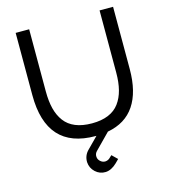

<svg xmlns="http://www.w3.org/2000/svg" viewBox="-149 -927 1155 1308"><g transform="rotate(-15 428.5 -273.0)"><path d="M772 -810.1V-371.1Q772 -210 708.5 -115.5Q645 -21 518.1 2L412.1 109.9Q396 126 397.9 147.9Q398.9 166.5 414.3 180.4Q429.7 194.3 449.2 193.8Q467.3 192.4 480 181.2Q490.2 171.9 499 163.1L537.1 200.2L512.2 225.1Q473.6 262.2 433.1 264.2Q391.1 265.6 360.4 237.1Q329.6 208.5 327.1 167Q325.7 118.7 360.8 85L435.1 9.8H429.2Q85 9.8 85 -371.1V-810.1H180.2V-372.1Q180.2 -302.2 193.4 -250Q206.5 -197.8 235.4 -158.9Q264.2 -120.1 312.7 -100.1Q361.3 -80.1 429.2 -80.1Q496.1 -80.1 544.2 -100.1Q592.3 -120.1 621.1 -158.9Q649.9 -197.8 663.3 -250.2Q676.8 -302.7 676.8 -372.1V-810.1Z"/></g></svg>

Font: Sinkin Sans 400 Regular
Style: Regular
Weight: 400
Designer: Keith Bates
Foundry: K-Type
Version: Sinkin Sans (version 1.0)  by Keith Bates   •   © 2014   www